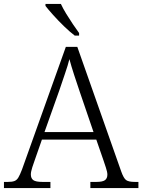

<svg xmlns="http://www.w3.org/2000/svg" viewBox="-22 -951 720 971"><path d="M-2 0V-31H18Q39 -31 51 -35.5Q63 -40 71 -53.5Q79 -67 89 -93L311 -714H369L591 -84Q603 -50 615.5 -40.5Q628 -31 660 -31H678V0H435V-31H465Q497 -31 509 -40Q521 -49 521 -68Q521 -81 513.5 -103.5Q506 -126 502 -138L465 -245H190L154 -142Q149 -129 141.5 -105.5Q134 -82 134 -69Q134 -49 146.5 -40Q159 -31 193 -31H233V0ZM203 -283H451L382 -485Q368 -526 353 -572Q338 -618 329 -652Q322 -623 306.5 -578Q291 -533 278 -494ZM356 -771Q332 -789 302.5 -817.5Q273 -846 247 -875Q221 -904 208 -921V-931H286Q296 -909 312.5 -882Q329 -855 346.5 -829Q364 -803 378 -784V-771Z"/></svg>

Font: Noto Serif Hentaigana Light
Style: Regular
Weight: 300
Designer: Kazuhiro Yamada
Foundry: nipponia
Version: Version 1.000; ttfautohint (v1.8.4.7-5d5b)